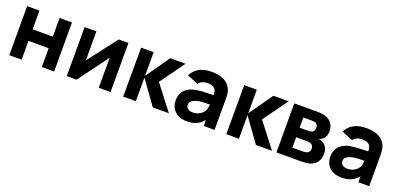

<svg xmlns="http://www.w3.org/2000/svg" viewBox="0 -1263 4091 1986"><g transform="rotate(20 2045.5 -270.0)"><path d="M69 0H205V-207H427V0H563V-540H427V-334H205V-540H69Z M1184 -540H1077L832 -221V-540H702V0H810L1054 -330V0H1184Z M1323 0H1462V-260L1649 0H1826L1618 -270L1813 -540H1645L1462 -280V-540H1324Z M1877.5 -436 1999 -387C2021.5 -419 2062.5 -431 2096 -431C2166.5 -431 2199 -400 2196.5 -334.5C2094.5 -330.5 2016 -331 1964 -312C1877 -280 1846 -224 1846 -149C1846 -59 1910 15 2026 15C2109 15 2162 -9 2210 -66V0H2329V-330C2329 -380 2328 -417.5 2307 -457C2269 -529 2191 -555 2096 -555C1982 -555 1911.5 -507.5 1877.5 -436ZM1979 -151C1979 -178 1995 -197 2035 -213C2066 -224.5 2102.5 -229 2193.5 -230C2192 -207.5 2189 -182.5 2180 -164C2169 -141 2130 -92 2055 -92C2008 -92 1979 -114 1979 -151Z M2458 0H2597V-260L2784 0H2961L2753 -270L2948 -540H2780L2597 -280V-540H2459Z M3010 0H3280C3315 0 3349 -3 3373 -10C3443 -30 3478 -83 3478 -155C3478 -222 3447 -253 3411 -269C3400 -274 3386 -278 3373 -280C3385 -283 3397 -289 3409 -298C3434 -317 3451 -345 3451 -393C3451 -474 3402 -514 3353 -529C3333 -535 3303 -540 3263 -540H3010ZM3148 -103V-217H3270C3279 -217 3296 -217 3309 -211C3324 -204 3339 -189 3339 -161C3339 -141 3331 -119 3312 -111C3300 -106 3284 -103 3270 -103ZM3148 -322V-435H3231C3237 -435 3265 -435 3280 -430C3302 -423 3311 -402 3311 -379C3311 -357 3302 -338 3285 -330C3272 -324 3252 -322 3231 -322Z M3579.5 -436 3701 -387C3723.5 -419 3764.5 -431 3798 -431C3868.5 -431 3901 -400 3898.5 -334.5C3796.5 -330.5 3718 -331 3666 -312C3579 -280 3548 -224 3548 -149C3548 -59 3612 15 3728 15C3811 15 3864 -9 3912 -66V0H4031V-330C4031 -380 4030 -417.5 4009 -457C3971 -529 3893 -555 3798 -555C3684 -555 3613.5 -507.5 3579.5 -436ZM3681 -151C3681 -178 3697 -197 3737 -213C3768 -224.5 3804.5 -229 3895.5 -230C3894 -207.5 3891 -182.5 3882 -164C3871 -141 3832 -92 3757 -92C3710 -92 3681 -114 3681 -151Z"/></g></svg>

Font: Eudonet ExtraBold
Style: Regular
Weight: 800
Designer: Mikhail Sharanda
Foundry: Mikhail Sharanda
Version: Version 4.503;Glyphs 3.1.2 (3151)